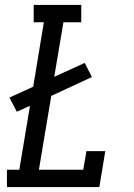

<svg xmlns="http://www.w3.org/2000/svg" viewBox="-20 -755 540 775"><path d="M8 0V-70H58L101 -328L48 -304L18 -361L114 -405L157 -665H116V-735H308V-665H236L199 -445L322 -501L351 -444L187 -368L137 -70H316L329 -145H405L381 0Z"/></svg>

Font: Iosevka Curly Slab
Style: Italic
Weight: 400
Italic angle: -9°
Monospace: yes
Designer: Belleve Invis
Foundry: Belleve Invis
Version: Version 22.1.2; ttfautohint (v1.8.4)